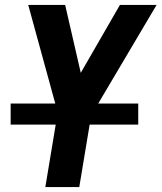

<svg xmlns="http://www.w3.org/2000/svg" viewBox="-20 -755 652 775"><path d="M163 0H300L348 -289L612 -735H464L306 -461L243 -735H94L213 -301ZM23 -252H538V-337H23Z"/></svg>

Font: Iosevka Sparkle Extrabold
Style: Italic
Weight: 800
Italic angle: -9°
Designer: Belleve Invis
Foundry: Belleve Invis
Version: Version 4.5.0; ttfautohint (v1.8.3)